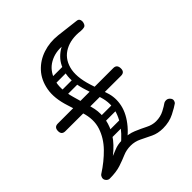

<svg xmlns="http://www.w3.org/2000/svg" viewBox="-193 -825 964 964"><g transform="rotate(-45 289.5 -342.5)"><path d="M476 -352Q476 -326 450 -326L56 -327Q30 -327 30 -353Q30 -381 56 -381H450Q476 -381 476 -352ZM173 -30 152 -43Q205 -77 245 -119.5Q285 -162 302 -213Q319 -264 301 -321L276 -400Q252 -473 261 -525.5Q270 -578 302.5 -610.5Q335 -643 382.5 -655.5Q430 -668 484 -662L467 -628Q404 -636 359 -612Q314 -588 299.5 -535.5Q285 -483 310 -404L340 -312Q355 -268 344.5 -219.5Q334 -171 293 -122.5Q252 -74 173 -30ZM53 -15 32 -48Q85 -82 126 -124Q167 -166 184 -217.5Q201 -269 181 -331L156 -410Q132 -483 142 -538.5Q152 -594 185.5 -630.5Q219 -667 267.5 -683Q316 -699 370 -693L487 -679Q501 -678 504.5 -667Q508 -656 504 -645Q500 -632 490.5 -629.5Q481 -627 467 -628L353 -639Q301 -645 259 -621.5Q217 -598 200.5 -547Q184 -496 206 -419L234 -321Q257 -242 218 -164Q179 -86 53 -15ZM546 -67Q552 -59 550 -50Q548 -41 543 -37Q528 -26 493 -8Q458 10 413 10Q377 10 348.5 -3.5Q320 -17 293 -30.5Q266 -44 236 -44Q206 -44 180.5 -33Q155 -22 123.5 -11.5Q92 -1 45 -1Q34 -1 25.5 -11.5Q17 -22 22 -35Q28 -52 47 -52Q89 -52 117 -62.5Q145 -73 169.5 -83.5Q194 -94 225 -94Q270 -94 302 -80.5Q334 -67 360.5 -53.5Q387 -40 413 -40Q445 -40 470.5 -53.5Q496 -67 505 -74Q513 -80 525 -79.5Q537 -79 546 -67ZM197 -139Q179 -139 179 -156Q179 -162 182.5 -168Q186 -174 196 -174H290Q308 -174 308 -157Q308 -150 304 -144.5Q300 -139 291 -139ZM216 -220Q198 -220 198 -237Q198 -243 201.5 -249Q205 -255 215 -255H309Q327 -255 327 -238Q327 -231 323 -225.5Q319 -220 310 -220ZM177 -450Q159 -450 159 -467Q159 -473 162.5 -479Q166 -485 176 -485H270Q288 -485 288 -468Q288 -461 284 -455.5Q280 -450 271 -450ZM183 -531Q165 -531 165 -548Q165 -554 168.5 -560Q172 -566 182 -566H276Q294 -566 294 -549Q294 -542 290 -536.5Q286 -531 277 -531Z"/></g></svg>

Font: Agu Display
Style: Regular
Weight: 400
Designer: Oluwaseun Badejo
Version: Version 1.103